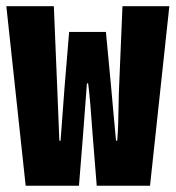

<svg xmlns="http://www.w3.org/2000/svg" viewBox="-30 -592 560 612"><path d="M51.8 0 -9.8 -572.3H141.6L152.3 -314.5Q158.2 -160.2 159.2 -143.6H163.1Q165 -166 175.8 -314.5L190.4 -490.2H307.6L324.2 -314.5Q327.1 -285.2 332 -228Q336.9 -170.9 339.8 -143.6H343.8Q345.7 -168.9 346.7 -197.8Q347.7 -226.6 348.1 -261.2Q348.6 -295.9 349.6 -314.5L360.4 -572.3H509.8L448.2 0H278.3L265.6 -158.2Q257.8 -273.4 251 -326.2H247.1Q237.3 -198.2 234.4 -158.2L221.7 0Z"/></svg>

Font: Gen Shin Gothic Monospace Heavy
Style: Bold
Weight: 800
Designer: [Source Han Sans]
Ryoko NISHIZUKA  (kana & ideographs); Paul D. Hunt (Latin, Greek & Cyrillic); Wenlong ZHANG  (bopomofo
Version: Version 1.002.20150607